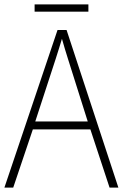

<svg xmlns="http://www.w3.org/2000/svg" viewBox="-20 -851 557 871"><path d="M381 -831H137V-798H381ZM477 0H517L282 -715H241L0 0H40L129 -264H390ZM288 -585 378 -300H140L233 -585C242 -614 252 -644 261 -675C270 -642 280 -611 288 -585Z"/></svg>

Font: Noto Sans Myanmar UI SemiCondensed ExtraLight
Style: Regular
Weight: 200
Width: 4
Designer: Monotype Design Team
Foundry: Monotype Imaging Inc.
Version: Version 2.103